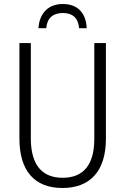

<svg xmlns="http://www.w3.org/2000/svg" viewBox="-20 -929 626 959"><path d="M294 -909C223 -909 177 -865 172 -788H211C215 -839 245 -864 294 -864C343 -864 371 -839 375 -788H413C410 -865 367 -909 294 -909ZM509 -714H451V-235C451 -103 394 -41 293 -41C191 -41 134 -104 134 -238V-714H77V-237C77 -75 153 10 292 10C427 10 509 -71 509 -236Z"/></svg>

Font: Noto Sans Display SemiCondensed Light
Style: Regular
Weight: 300
Width: 4
Designer: Monotype Design Team
Foundry: Monotype Imaging Inc.
Version: Version 1.900